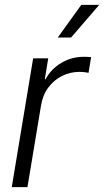

<svg xmlns="http://www.w3.org/2000/svg" viewBox="-20 -769 428 789"><path d="M28.3 0 116.2 -529.3H178.2L164.1 -443.4H167Q189.9 -485.4 231.9 -510.5Q273.9 -535.6 324.7 -535.6Q333.5 -535.6 341.3 -535.2Q349.1 -534.7 354.5 -534.2L343.8 -469.7Q339.4 -470.7 329.3 -472.2Q319.3 -473.6 306.2 -473.6Q268.1 -473.6 234.6 -456.8Q201.2 -439.9 178.2 -408.9Q155.3 -377.9 148.4 -334.5L92.8 0ZM217.3 -614.7 314 -749H387.7L272 -614.7Z"/></svg>

Font: Inter 24pt Light
Style: Italic
Weight: 300
Italic angle: -9.3988°
Designer: Rasmus Andersson
Foundry: rsms
Version: Version 4.001;git-66647c0bb